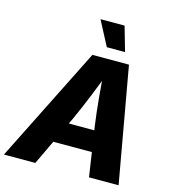

<svg xmlns="http://www.w3.org/2000/svg" viewBox="-158 -1062 1059 1172"><g transform="rotate(15 371.5 -475.5)"><path d="M-24.4 0 339.8 -727.5H570.8L700.2 0H513.2L465.3 -318.4Q454.6 -396.5 446.3 -485.8Q438 -575.2 430.7 -671.4H470.2Q432.6 -575.7 397 -486.8Q361.3 -397.9 324.7 -318.4L173.8 0ZM166.5 -153.3 188.5 -285.6H582L560.1 -153.3ZM412.6 -795.4 331.1 -950.7H483.4L527.8 -795.4Z"/></g></svg>

Font: Inter 16pt ExtraBold
Style: Italic
Weight: 800
Italic angle: -9.3988°
Version: Version 4.001;git-66647c0bb